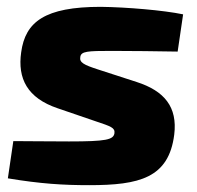

<svg xmlns="http://www.w3.org/2000/svg" viewBox="-20 -531 578 562"><path d="M275 -511C111 -511 54 -467 42 -378C31 -301 60 -244 149 -214L260 -176C305 -161 317 -157 315 -141C312 -122 291 -117 182 -117C125 -117 48 -118 19 -118L3 -9C99 7 165 11 241 11C388 11 474 -10 490 -137C500 -218 461 -265 380 -291L266 -328C226 -341 212 -348 215 -364C217 -381 236 -382 307 -382C370 -382 435 -381 500 -380L516 -489C458 -501 351 -510 275 -511Z"/></svg>

Font: Exo 2 Extra Bold
Style: Italic
Weight: 800
Italic angle: -8°
Designer: Natanael Gama
Version: Version 1.001;PS 001.001;hotconv 1.0.88;makeotf.lib2.5.64775